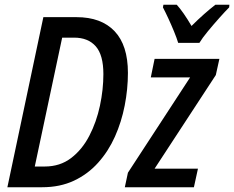

<svg xmlns="http://www.w3.org/2000/svg" viewBox="-20 -786 983 806"><path d="M11 0 162 -714H301Q405 -714 461 -655Q517 -596 517 -480Q517 -412 503.5 -343Q490 -274 462.5 -212.5Q435 -151 392 -103Q349 -55 290.5 -27.5Q232 0 157 0ZM168 -87Q232 -87 278.5 -122.5Q325 -158 355 -216Q385 -274 399.5 -342Q414 -410 414 -475Q414 -555 382 -591.5Q350 -628 291 -628H241L126 -87ZM504 0 517 -61 778 -461H613L629 -539H901L886 -471L629 -78H811L794 0ZM728 -606Q722 -626 710.5 -654Q699 -682 686.5 -709Q674 -736 664 -755L666 -766H722Q735 -752 751 -729Q767 -706 784 -677Q811 -704 836.5 -726.5Q862 -749 884 -766H943L942 -755Q926 -739 901 -711Q876 -683 852.5 -654.5Q829 -626 817 -606Z"/></svg>

Font: Noto Sans Condensed Medium
Style: Italic
Weight: 500
Width: 3
Italic angle: -12°
Designer: Monotype Design Team
Foundry: Monotype Imaging Inc.
Version: Version 2.013; ttfautohint (v1.8.4.7-5d5b)